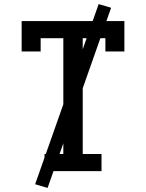

<svg xmlns="http://www.w3.org/2000/svg" viewBox="-20 -838 715 940"><path d="M198 0V-84H290V-651H179V-586H86V-735H589V-586H496V-651H385V-84H477V0ZM213 82 152 64 463 -818 524 -800Z"/></svg>

Font: Iosevka Etoile Medium
Style: Regular
Weight: 500
Designer: Belleve Invis
Foundry: Belleve Invis
Version: Version 22.1.2; ttfautohint (v1.8.4)